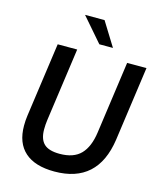

<svg xmlns="http://www.w3.org/2000/svg" viewBox="-132 -995 920 1103"><g transform="rotate(15 328.5 -443.5)"><path d="M61 -196Q61 -227 65 -255L127 -697H243L182 -262Q178 -234 178 -205Q178 -147 206.5 -119.5Q235 -92 300 -92Q383 -92 425.5 -136Q468 -180 480 -268L540 -697H655L593 -254Q554 14 297 14Q181 14 121 -39.5Q61 -93 61 -196ZM235 -901H351L439 -759H358Z"/></g></svg>

Font: Hanken Grotesk SemiBold
Style: Italic
Weight: 600
Italic angle: -8°
Designer: Alfredo Marco Pradil
Foundry: Hanken Design Co.
Version: Version 3.014